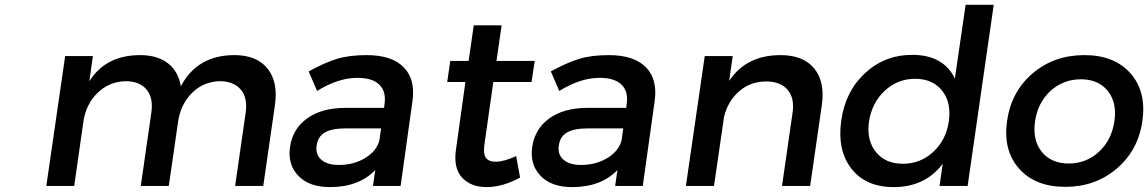

<svg xmlns="http://www.w3.org/2000/svg" viewBox="-20 -762 4706 787"><path d="M169.9 0 247.1 -532.2H360.8L346.2 -429.2Q414.1 -536.1 554.2 -536.1Q625 -536.1 668.2 -502.7Q711.4 -469.2 721.2 -408.2Q788.6 -536.1 940.9 -536.1Q1032.2 -536.1 1076.4 -481.2Q1120.6 -426.3 1106.9 -331.1L1059.1 0H943.8L986.8 -298.8Q996.1 -359.4 967.3 -394.3Q938.5 -429.2 879.9 -429.2Q813 -427.2 766.6 -380.6Q720.2 -334 710 -263.2L671.9 0H557.1L600.1 -298.8Q609.4 -359.9 581.1 -394.5Q552.7 -429.2 494.1 -429.2Q426.3 -427.2 379.2 -380.6Q332 -334 321.8 -263.2L284.2 0Z M1168.9 -160.2Q1179.7 -233.9 1238.8 -276.6Q1297.9 -319.3 1393.1 -319.8H1554.2L1556.2 -335.9Q1563.5 -386.7 1535.2 -414.8Q1506.8 -442.9 1444.8 -442.9Q1366.2 -442.9 1279.8 -389.2L1245.1 -469.2Q1311 -505.4 1361.3 -520.8Q1411.6 -536.1 1482.9 -536.1Q1585.4 -536.1 1634.3 -486.8Q1683.1 -437.5 1670.9 -349.1L1622.1 0H1508.8L1518.1 -64.9Q1451.2 4.9 1332 4.9Q1247.1 4.9 1202.6 -41.7Q1158.2 -88.4 1168.9 -160.2ZM1277.8 -165Q1272.5 -128.9 1296.9 -107.4Q1321.3 -85.9 1369.1 -85.9Q1430.7 -85.9 1477.5 -114.7Q1524.4 -143.6 1535.2 -187L1542 -235.8H1397.9Q1340.8 -235.8 1311.8 -219.2Q1282.7 -202.6 1277.8 -165Z M1813 -425.8 1825.7 -512.2H1900.9L1921.9 -658.2H2036.1L2015.1 -512.2H2171.9L2158.7 -425.8H2002L1965.8 -170.9Q1960 -131.3 1971.7 -115.2Q1983.4 -99.1 2011.7 -99.1Q2045.4 -99.1 2095.7 -122.1L2111.8 -34.2Q2040 4.9 1975.1 4.9Q1910.2 4.9 1874 -33.9Q1837.9 -72.8 1849.1 -149.9L1887.7 -425.8Z M2161.6 -160.2Q2172.4 -233.9 2231.4 -276.6Q2290.5 -319.3 2385.7 -319.8H2546.9L2548.8 -335.9Q2556.2 -386.7 2527.8 -414.8Q2499.5 -442.9 2437.5 -442.9Q2358.9 -442.9 2272.5 -389.2L2237.8 -469.2Q2303.7 -505.4 2354 -520.8Q2404.3 -536.1 2475.6 -536.1Q2578.1 -536.1 2627 -486.8Q2675.8 -437.5 2663.6 -349.1L2614.7 0H2501.5L2510.7 -64.9Q2443.8 4.9 2324.7 4.9Q2239.7 4.9 2195.3 -41.7Q2150.9 -88.4 2161.6 -160.2ZM2270.5 -165Q2265.1 -128.9 2289.6 -107.4Q2314 -85.9 2361.8 -85.9Q2423.3 -85.9 2470.2 -114.7Q2517.1 -143.6 2527.8 -187L2534.7 -235.8H2390.6Q2333.5 -235.8 2304.4 -219.2Q2275.4 -202.6 2270.5 -165Z M2791.5 0 2868.7 -532.2H2983.4L2968.8 -430.2Q3038.6 -536.1 3179.7 -536.1Q3272.5 -536.1 3317.4 -481.4Q3362.3 -426.8 3348.6 -331.1L3300.8 0H3185.5L3228.5 -298.8Q3237.8 -358.9 3208.7 -393.6Q3179.7 -428.2 3119.6 -428.2Q3055.2 -427.7 3009.3 -387.5Q2963.4 -347.2 2947.8 -283.2L2906.7 0Z M3428.2 -268.1Q3445.3 -388.2 3526.1 -462.6Q3606.9 -537.1 3719.2 -537.1Q3847.2 -537.1 3894 -439.9L3938 -742.2H4053.2L3946.3 0H3831.1L3844.2 -90.8Q3772 4.9 3643.1 4.9Q3528.8 4.9 3470 -70.6Q3411.1 -146 3428.2 -268.1ZM3542 -264.2Q3531.2 -188 3569.8 -139.4Q3608.4 -90.8 3681.2 -90.8Q3752.9 -90.8 3805.4 -139.4Q3857.9 -188 3869.1 -264.2Q3880.4 -341.3 3841.8 -390.1Q3803.2 -439 3731 -439Q3659.2 -439 3606.7 -390.1Q3554.2 -341.3 3542 -264.2Z M4107.9 -266.1Q4125 -386.7 4212.9 -461.4Q4300.8 -536.1 4424.8 -536.1Q4547.9 -536.1 4613.8 -461.4Q4679.7 -386.7 4662.6 -266.1Q4645.5 -146 4557.6 -71Q4469.7 3.9 4346.7 3.9Q4223.1 3.9 4157 -71Q4090.8 -146 4107.9 -266.1ZM4222.7 -265.1Q4211.4 -188 4250 -139.9Q4288.6 -91.8 4360.8 -91.8Q4432.6 -91.8 4484.6 -139.9Q4536.6 -188 4547.9 -265.1Q4559.1 -341.3 4520.8 -389.2Q4482.4 -437 4410.6 -437Q4338.4 -437 4286.1 -389.4Q4233.9 -341.8 4222.7 -265.1Z"/></svg>

Font: Trueno
Style: Italic
Weight: 400
Designer: Julieta Ulanovsky
Foundry: Julieta Ulanovsky
Version: Version 3.001b | FøM Fix